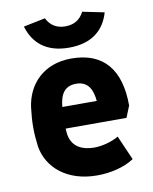

<svg xmlns="http://www.w3.org/2000/svg" viewBox="-82 -779 681 852"><g transform="rotate(-10 258.0 -353.5)"><path d="M287 10C346 10 409 -4 454 -34L406 -144C375 -125 329 -114 296 -114C245 -114 192 -133 186 -202C186 -208 185 -213 185 -219H459L480 -271C480 -433 408 -521 263 -521C139 -521 64 -442 50 -338C46 -305 44 -277 44 -249C44 -221 46 -195 50 -163C66 -64 153 10 287 10ZM263 -570C366 -570 423 -620 445 -697L347 -717C330 -683 302 -666 263 -666C224 -666 196 -683 179 -717L81 -697C104 -620 160 -570 263 -570ZM187 -316C192 -373 213 -407 265 -407C322 -407 338 -362 342 -316Z"/></g></svg>

Font: Finlandica
Style: Bold
Weight: 700
Designer: Niklas Ekholm, Juho Hiilivirta, Jaakko Suomalainen
Foundry: Helsinki Type Studio
Version: Version 2.000;Glyphs 3.2 (3202)